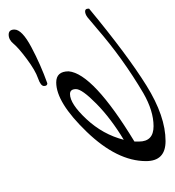

<svg xmlns="http://www.w3.org/2000/svg" viewBox="-0 -382 393 432"><g transform="rotate(-90 196.0 -166.5)"><path d="M373 -166Q380 -171 386 -171Q392 -171 392 -164V-162Q288 -76 219 -33Q150 10 94 10Q49 10 49 -34Q49 -99 115 -167.5Q181 -236 226 -236Q251 -236 251 -208Q246 -153 93 -60V-50Q93 -17 127.5 -17Q162 -17 202 -40Q280 -86 348 -145ZM200 -205Q178 -205 143.5 -168Q109 -131 97 -84Q145 -113 178 -145.5Q211 -178 211 -191.5Q211 -205 200 -205ZM345 -330Q345 -313 305.5 -292Q266 -271 224 -256Q218 -256 218 -263.5Q218 -271 235.5 -277Q253 -283 278.5 -302Q304 -321 313 -332Q322 -343 333.5 -343Q345 -343 345 -330Z"/></g></svg>

Font: Mrs Saint Delafield
Style: Regular
Weight: 400
Designer: Alejandro Paul
Foundry: Alejandro Paul
Version: Version 1.001